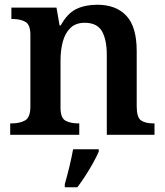

<svg xmlns="http://www.w3.org/2000/svg" viewBox="-20 -568 697 809"><path d="M23 0V-48H29Q63 -48 85.5 -60.5Q108 -73 108 -119V-421Q108 -464 87 -476Q66 -488 33 -488H28V-536H218L231 -461H236Q264 -512 301.5 -530Q339 -548 390 -548Q469 -548 512.5 -501.5Q556 -455 556 -353V-120Q556 -73 574.5 -60.5Q593 -48 626 -48H631V0H430V-336Q430 -401 409.5 -436.5Q389 -472 337 -472Q299 -472 276.5 -450Q254 -428 244.5 -392Q235 -356 235 -314V-114Q235 -71 256 -59.5Q277 -48 310 -48H314V0ZM253 208Q262 177 272 136Q282 95 288 61H396V71Q387 92 372 119Q357 146 339.5 173Q322 200 306 221H253Z"/></svg>

Font: Noto Serif Hentaigana SemiBold
Style: Regular
Weight: 600
Designer: Kazuhiro Yamada
Foundry: nipponia
Version: Version 1.000; ttfautohint (v1.8.4.7-5d5b)